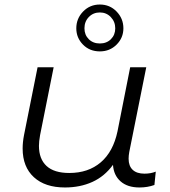

<svg xmlns="http://www.w3.org/2000/svg" viewBox="-20 -823 752 848"><path d="M668 -65 662 -6Q632 5 596 5Q543 5 512.5 -22Q482 -49 479 -95Q442 -44 388 -19.5Q334 5 267 5Q179 5 129.5 -40.5Q80 -86 80 -167Q80 -195 86 -226L146 -526H217L157 -226Q152 -198 152 -179Q152 -121 185.5 -90Q219 -59 286 -59Q370 -59 425 -106Q480 -153 499 -243L555 -526H626L551 -152Q548 -136 548 -122Q548 -90 566 -73Q584 -56 618 -56Q646 -56 668 -65ZM317 -698Q317 -741 347 -772Q377 -803 421 -803Q465 -803 495 -772Q525 -741 525 -698Q525 -656 495 -626Q465 -596 421 -596Q376 -596 346.5 -626Q317 -656 317 -698ZM489 -698Q489 -727 469.5 -747.5Q450 -768 421 -768Q392 -768 372.5 -748Q353 -728 353 -698Q353 -669 372 -650Q391 -631 421 -631Q451 -631 470 -650Q489 -669 489 -698Z"/></svg>

Font: Montserrat Alternates
Style: Italic
Weight: 400
Italic angle: -11.3°
Designer: Julieta Ulanovsky
Foundry: Julieta Ulanovsky
Version: Version 7.200